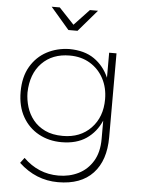

<svg xmlns="http://www.w3.org/2000/svg" viewBox="-61 -785 754 1028"><g transform="rotate(5 316.0 -271.5)"><path d="M289.5 194.5Q170.5 194.5 79 109L100.5 80.5Q180.5 159 288.5 159Q347.5 159 396 135Q444.5 111 473.5 63Q502.5 15 502.5 -56.5V-155Q475.5 -92.5 422.8 -56.5Q370 -20.5 289.5 -20.5Q221.5 -20.5 166.8 -50.5Q112 -80.5 80.2 -136.5Q48.5 -192.5 48.5 -270.5Q48.5 -351 81.2 -406.5Q114 -462 168.2 -490.8Q222.5 -519.5 288.5 -521Q370.5 -520.5 423 -484Q475.5 -447.5 502.5 -385.5V-520H542V-69Q542 56 477.2 125.2Q412.5 194.5 289.5 194.5ZM294 -54.5Q387.5 -54.5 445 -114.2Q502.5 -174 502.5 -269.5Q502.5 -331.5 476.5 -380.5Q450.5 -429.5 403.5 -458Q356.5 -486.5 294 -486.5Q201 -486.5 144.5 -428.5Q88 -370.5 85.5 -269.5Q86 -230.5 97.5 -192.5Q109 -154.5 133.8 -123.5Q158.5 -92.5 198 -73.5Q237.5 -54.5 294 -54.5ZM323.5 -622H274.5L174.5 -738.5H218L299 -652.5L380 -738.5H423.5Z"/></g></svg>

Font: Argentum Novus ExtraLight
Style: Regular
Weight: 250
Designer: Julieta Ulanovsky (font) & Cristiano Sobral (main changes)
Foundry: Julieta Ulanovsky (font) & Cristiano Sobral (main changes)
Version: Version 3.00;November 27, 2020;FontCreator 13.0.0.2655 64-bi